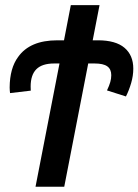

<svg xmlns="http://www.w3.org/2000/svg" viewBox="-20 -708 525 728"><path d="M314.5 -467.3 223.6 0H114.7L205.6 -467.3H185.5Q139.6 -467.3 117.9 -445.6Q96.2 -423.8 96.2 -379.9L96.7 -364.3L18.1 -355Q17.6 -359.4 17.1 -364.7Q16.6 -370.1 16.6 -376Q17.1 -449.7 48.8 -492.2Q70.8 -523.4 107.9 -539.3Q145 -555.2 198.2 -555.2H222.7L248.5 -688.5H357.4L331.5 -555.2H351.1Q418.5 -555.2 451.9 -526.9Q485.4 -498.5 485.4 -447.8Q485.4 -420.9 477.3 -393.1Q469.2 -365.2 457.5 -342.3L385.7 -365.2Q394.5 -383.8 398.2 -397Q401.9 -410.2 401.9 -422.9Q401.9 -445.8 386.7 -456.5Q371.6 -467.3 338.9 -467.3Z"/></svg>

Font: Arimo Medium
Style: Italic
Weight: 500
Italic angle: -12°
Designer: Steve Matteson
Foundry: Monotype Imaging Inc.
Version: Version 1.33